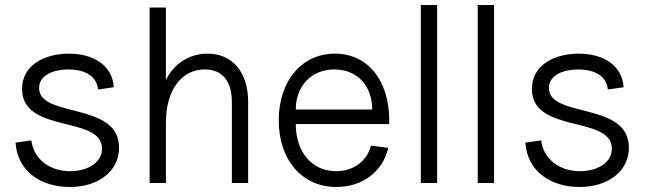

<svg xmlns="http://www.w3.org/2000/svg" viewBox="-20 -730 2577 766"><path d="M258 16C374 16 455 -48 455 -141C455 -326 136 -257 136 -379C136 -431 194 -453 253 -453C313 -453 366 -430 371 -373L434 -382C428 -473 348 -516 255 -516C160 -516 68 -472 68 -375C68 -195 387 -271 387 -137C387 -78 325 -47 260 -47C181 -47 115 -92 105 -170L42 -161C49 -48 142 16 258 16Z M905 -324V0H970V-324C970 -442 907 -516 808 -516C733 -516 671 -473 642 -410V-700H577V0H642V-243C642 -370 704 -453 797 -453C866 -453 905 -407 905 -324Z M1322 16C1426 16 1507 -45 1529 -140L1460 -149C1444 -87 1390 -47 1321 -47C1225 -47 1160 -123 1160 -235H1533V-248C1533 -410 1447 -516 1316 -516C1184 -516 1092 -407 1092 -250C1092 -92 1185 16 1322 16ZM1465 -293H1160C1160 -387 1223 -453 1314 -453C1404 -453 1465 -389 1465 -293Z M1659 0H1724V-710H1659Z M1886 0H1951V-710H1886Z M2292 16C2408 16 2489 -48 2489 -141C2489 -326 2170 -257 2170 -379C2170 -431 2228 -453 2287 -453C2347 -453 2400 -430 2405 -373L2468 -382C2462 -473 2382 -516 2289 -516C2194 -516 2102 -472 2102 -375C2102 -195 2421 -271 2421 -137C2421 -78 2359 -47 2294 -47C2215 -47 2149 -92 2139 -170L2076 -161C2083 -48 2176 16 2292 16Z"/></svg>

Font: Uncut Sans Book
Style: Regular
Weight: 350
Designer: Kasper Nordkvist
Foundry: UNCUT.wtf
Version: Version 1.304;Glyphs 3.2 (3246)